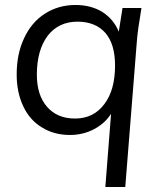

<svg xmlns="http://www.w3.org/2000/svg" viewBox="-20 -535 640 771"><path d="M548 -503Q541 -461 536 -426Q531 -391 529 -362L483 216H403L426 -78Q401 -39 357 -16Q313 7 261 7Q197 7 149 -23Q100 -52 74 -107Q47 -163 47 -236Q47 -319 77 -382Q106 -445 160 -480Q215 -515 283 -515Q345 -515 391 -487Q436 -458 457 -408L472 -503ZM281 -59Q356 -59 399 -117Q442 -173 442 -272Q442 -358 403 -403Q363 -448 291 -448Q216 -448 172 -392Q128 -334 128 -235Q128 -153 169 -106Q210 -59 281 -59Z"/></svg>

Font: PRinguin Sans
Style: Italic
Weight: 400
Designer: Vernon Adams
Foundry: Vernon Adams
Version: ""